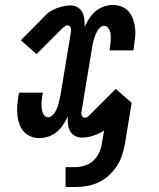

<svg xmlns="http://www.w3.org/2000/svg" viewBox="-20 -548 640 773"><path d="M244 205V125H283Q301 125 320.5 119Q340 113 355 99.5Q370 86 378.5 67.5Q387 49 390 31L399 -23Q395 -20 391 -17.5Q387 -15 383 -13Q365 -4 346.5 1Q328 6 310 6Q294 6 281 -1.5Q268 -9 261.5 -21.5Q255 -34 253.5 -49Q252 -64 253 -80Q245 -62 234.5 -46Q224 -30 209.5 -17.5Q195 -5 176 1.5Q157 8 139 8Q120 8 103 1Q86 -6 74.5 -19.5Q63 -33 57.5 -50Q52 -67 50 -85.5Q48 -104 49.5 -123Q51 -142 54 -161L57 -175H153L150 -161Q149 -153 148 -144.5Q147 -136 147 -127.5Q147 -119 148 -111Q149 -103 151.5 -95.5Q154 -88 159.5 -82Q165 -76 174 -76Q182 -76 189.5 -82Q197 -88 201.5 -96Q206 -104 209.5 -112Q213 -120 215 -128.5Q217 -137 219 -145.5Q221 -154 223 -162L266 -422Q267 -431 263.5 -438.5Q260 -446 251 -446Q247 -446 242.5 -443Q238 -440 234 -437L127 -330L64 -386L170 -493Q175 -497 180 -500.5Q185 -504 191 -507Q208 -516 227 -521Q246 -526 264 -526Q280 -526 292.5 -518.5Q305 -511 311.5 -498.5Q318 -486 319.5 -471Q321 -456 321 -440Q329 -458 339.5 -474Q350 -490 364.5 -502.5Q379 -515 397.5 -521.5Q416 -528 434 -528Q453 -528 470.5 -521Q488 -514 499 -500.5Q510 -487 516 -470Q522 -453 524 -434.5Q526 -416 524 -397Q522 -378 519 -359L517 -345H421L423 -359Q424 -367 425 -375.5Q426 -384 426 -392.5Q426 -401 425.5 -409Q425 -417 422 -424.5Q419 -432 413.5 -438Q408 -444 399 -444Q391 -444 383.5 -438Q376 -432 372 -424Q368 -416 364.5 -408Q361 -400 358.5 -391.5Q356 -383 354 -374.5Q352 -366 351 -358L308 -98Q306 -89 310 -81.5Q314 -74 323 -74Q327 -74 331.5 -77Q336 -80 339 -83L446 -190L510 -134L483 31Q479 54 471.5 77Q464 100 450 121Q436 142 417.5 159Q399 176 376 186.5Q353 197 329.5 201Q306 205 283 205Z"/></svg>

Font: Iosevka Etoile Medium
Style: Italic
Weight: 500
Italic angle: -9°
Designer: Belleve Invis
Foundry: Belleve Invis
Version: Version 22.1.2; ttfautohint (v1.8.4)